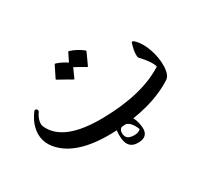

<svg xmlns="http://www.w3.org/2000/svg" viewBox="-124 -724 1174 1068"><g transform="rotate(-30 463.0 -190.5)"><path d="M755.4 -371.6Q789.6 -339.4 809.3 -281.5Q829.1 -223.6 826.9 -169.2Q824.7 -114.7 799.3 -98.6Q655.8 -5.4 418 6.6Q180.2 18.6 80.1 -83Q15.1 -148.4 37.6 -236.3Q46.9 -272.9 77.1 -314.5Q82.5 -321.3 89.1 -319.3Q95.7 -317.4 98.1 -311Q100.6 -304.7 97.2 -299.8Q82.5 -279.8 76.2 -256.6Q69.8 -233.4 77.6 -216.3Q135.7 -87.4 390.6 -91.3Q645.5 -95.2 792 -189.5Q781.7 -227.1 727.1 -284.7Q723.6 -288.6 724.6 -311.5Q725.6 -334.5 736.8 -371.6Q740.7 -385.3 755.4 -371.6ZM405.8 -505.9Q407.7 -509.8 413.6 -507.8Q455.6 -494.1 491.7 -466.3Q497.1 -462.4 495.1 -457.5L460.4 -381.8Q458.5 -377.4 450.2 -383.3Q442.9 -388.7 387.2 -418.9L360.4 -359.4Q358.4 -355 350.1 -360.8Q341.8 -366.7 272.5 -404.8Q268.1 -407.2 269.5 -410.6L305.7 -483.4Q307.6 -487.3 313.5 -485.4Q348.1 -474.1 379.4 -452.6ZM549.8 37.1Q554.7 62.5 553.7 78.1Q548.8 128.4 485.8 126Q425.8 124 420.4 56.2Q415 -11.7 443.1 -36.1Q471.2 -60.5 511.7 -29.8Q541 -8.3 549.8 37.1ZM534.2 62Q509.8 2.4 473.6 1Q451.2 0 442.9 15.6Q434.6 31.2 441.9 53.5Q449.2 75.7 482.2 78.6Q515.1 81.5 531.2 67.9Q534.7 64.9 534.2 62Z"/></g></svg>

Font: Amiri
Style: Slanted
Weight: 400
Italic angle: 9°
Designer: Khaled Hosny
Version: Version 000.107